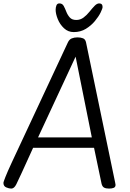

<svg xmlns="http://www.w3.org/2000/svg" viewBox="-41 -1091 761 1125"><path d="M25 14Q12 14 -4.5 7Q-21 0 -21 -20Q-21 -24 -9.5 -53.5Q2 -83 28 -139L357 -843Q365 -860 379.5 -866Q394 -872 413 -872Q432 -872 445.5 -866.5Q459 -861 463 -843L634 -20Q636 -12 636 -8Q636 5 625.5 9.5Q615 14 598 14Q579 14 568.5 8Q558 2 554 -15L510 -225H153L87 -80Q67 -36 54.5 -11Q42 14 25 14ZM182 -286H497L402 -759ZM391 -903Q358 -903 334 -925.5Q310 -948 297.5 -979Q285 -1010 285 -1034Q285 -1047 289.5 -1059Q294 -1071 307 -1071Q324 -1071 332 -1056.5Q340 -1042 347.5 -1022.5Q355 -1003 368 -988.5Q381 -974 406 -974Q430 -974 449 -988.5Q468 -1003 483.5 -1022.5Q499 -1042 513 -1056.5Q527 -1071 540 -1071Q560 -1071 560 -1050Q560 -1041 548.5 -1017.5Q537 -994 515 -967.5Q493 -941 462 -922Q431 -903 391 -903Z"/></svg>

Font: Kite One
Style: Regular
Weight: 400
Designer: Eduardo Rodriguez Tunni
Foundry: Eduardo Rodriguez Tunni
Version: Version 1.002; ttfautohint (v1.8.4.7-5d5b);gftools[0.9.23]